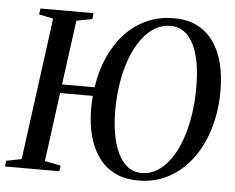

<svg xmlns="http://www.w3.org/2000/svg" viewBox="-57 -815 1088 889"><g transform="rotate(5 487.0 -370.5)"><path d="M616.5 11Q553 11 506.5 -12.5Q460 -36 430 -78.5Q400 -121 385.2 -178Q370.5 -235 370.5 -302.5Q370.5 -318 371.2 -332.5Q372 -347 373 -361H221L178.5 -41L252.5 -26.5L249.5 0H-3.5L-0.5 -26.5L70.5 -41L159 -701.5L92.5 -715L96.5 -743H343L340 -715L267 -701.5L226.5 -401.5H378Q389 -477.5 417.2 -541.5Q445.5 -605.5 489 -652.8Q532.5 -700 589.8 -726Q647 -752 715.5 -752Q780.5 -752 826.8 -728Q873 -704 902.5 -661Q932 -618 946 -561Q960 -504 960 -438Q960.5 -346 937 -264.8Q913.5 -183.5 868.8 -121.8Q824 -60 760.2 -24.5Q696.5 11 616.5 11ZM629.5 -25Q667.5 -25 700.8 -45.2Q734 -65.5 761 -103Q788 -140.5 807.2 -192.5Q826.5 -244.5 837 -309.2Q847.5 -374 847 -447.5Q847 -493 841.5 -533.5Q836 -574 825 -607.5Q814 -641 797 -665.2Q780 -689.5 756.5 -702.5Q733 -715.5 703 -715.5Q664.5 -715.5 630.8 -695Q597 -674.5 569.8 -637.2Q542.5 -600 523 -548.8Q503.5 -497.5 493 -435.2Q482.5 -373 482.5 -303.5Q482.5 -244.5 491.5 -193.8Q500.5 -143 518.8 -105Q537 -67 564.5 -46Q592 -25 629.5 -25Z"/></g></svg>

Font: Merriweather 96pt
Style: Italic
Weight: 400
Italic angle: -7.8°
Version: Version 2.101